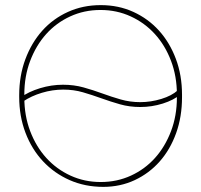

<svg xmlns="http://www.w3.org/2000/svg" viewBox="-20 -725 786 750"><path d="M55 -347Q55 -271 79.5 -206.5Q104 -142 148 -95Q192 -48 252 -21.5Q312 5 384 5H383Q450 5 506.5 -21.5Q563 -48 604 -94.5Q645 -141 668 -205Q691 -269 691 -345V-355Q691 -431 667 -495Q643 -559 601 -605.5Q559 -652 501 -678.5Q443 -705 374 -705H373Q304 -705 245.5 -678.5Q187 -652 145 -605Q103 -558 79 -493.5Q55 -429 55 -353ZM75 -344V-356Q75 -427 98 -487.5Q121 -548 160.5 -592Q200 -636 254.5 -661Q309 -686 372 -686H373Q436 -686 490.5 -661Q545 -636 585 -592Q625 -548 648 -487.5Q671 -427 671 -356V-344Q671 -273 648 -212.5Q625 -152 585.5 -108Q546 -64 491.5 -39Q437 -14 374 -14H373Q310 -14 255.5 -39Q201 -64 161 -108Q121 -152 98 -212.5Q75 -273 75 -344ZM226 -394Q181 -394 136.5 -380.5Q92 -367 60 -344L71 -329Q102 -350 143.5 -362.5Q185 -375 227 -375Q268 -375 304 -364.5Q340 -354 376 -341Q412 -328 449 -317.5Q486 -307 528 -307Q573 -307 616 -320.5Q659 -334 686 -357L674 -372Q651 -351 610 -338.5Q569 -326 528 -326Q488 -326 451.5 -336.5Q415 -347 379.5 -360Q344 -373 306.5 -383.5Q269 -394 226 -394Z"/></svg>

Font: Fixel Variable
Style: Regular
Weight: 100
Width: 3
Designer: AlfaBravo + MacPaw
Foundry: Kyrylo Tkachov, Marchela Mozhyna, Serhii Makarenko, Maria Weinstein, Zakhar Kryvoshyya
Version: Version 1.211